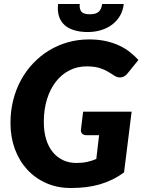

<svg xmlns="http://www.w3.org/2000/svg" viewBox="-20 -934 715 962"><path d="M396.5 -374.5H639.5L601.5 -70Q573.5 -49.5 543.5 -34.8Q513.5 -20 480.8 -10.5Q448 -1 411.8 3.5Q375.5 8 334.5 8Q267 8 211.2 -16.8Q155.5 -41.5 115.8 -85Q76 -128.5 54.2 -188Q32.5 -247.5 32.5 -317Q32.5 -377.5 46.2 -432.2Q60 -487 85.5 -533.5Q111 -580 146.8 -617.5Q182.5 -655 226.2 -681.5Q270 -708 320.5 -722.2Q371 -736.5 426.5 -736.5Q473 -736.5 510.8 -728Q548.5 -719.5 578.5 -705.2Q608.5 -691 632 -672.2Q655.5 -653.5 673.5 -633.5L620.5 -568Q607.5 -550.5 589.5 -546.8Q571.5 -543 552.5 -555Q535 -567 519.5 -575.8Q504 -584.5 488 -590.2Q472 -596 454.2 -598.8Q436.5 -601.5 414.5 -601.5Q367 -601.5 327.5 -581.2Q288 -561 259.5 -524.2Q231 -487.5 215.2 -436Q199.5 -384.5 199.5 -322.5Q199.5 -274.5 211.2 -236.2Q223 -198 244.5 -171.8Q266 -145.5 296 -131.5Q326 -117.5 362.5 -117.5Q392.5 -117.5 416.5 -122.8Q440.5 -128 462.5 -137.5L476.5 -256.5H414.5Q399.5 -256.5 391.8 -264.2Q384 -272 385.5 -284.5ZM419.5 -773.5Q383.5 -773.5 354.2 -781.8Q325 -790 305 -807.2Q285 -824.5 276 -851Q267 -877.5 271 -914H379.5Q377 -889.5 387.5 -876Q398 -862.5 430 -862.5Q462 -862.5 475.5 -876Q489 -889.5 491.5 -914H600Q596.5 -881.5 581.5 -855.5Q566.5 -829.5 542.5 -811.2Q518.5 -793 487 -783.2Q455.5 -773.5 419.5 -773.5Z"/></svg>

Font: Lato ExtraBold
Style: Italic
Weight: 800
Italic angle: -7°
Designer: Lukasz Dziedzic with Adam Twardoch and Botio Nikoltchev
Foundry: tyPoland Lukasz Dziedzic
Version: Version 2.015; 2015-08-06; http://www.latofonts.com/